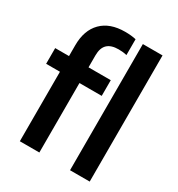

<svg xmlns="http://www.w3.org/2000/svg" viewBox="-191 -941 986 1065"><g transform="rotate(30 301.5 -409.0)"><path d="M299 -818Q339 -818 369 -811V-709.5Q345.5 -715.5 316.5 -715.5Q268.5 -715.5 244.8 -692.8Q221 -670 221 -622V-545.5H363.5V-445H221V0H96V-445H7.5V-545.5H96V-614.5Q96 -711 149 -764.5Q202 -818 299 -818ZM417.5 -808H543.5V0H417.5Z"/></g></svg>

Font: Encode Sans Semi Condensed SmBd
Style: Regular
Weight: 600
Width: 4
Designer: Multiple Designers
Foundry: Impallari Type
Version: Version 2.000